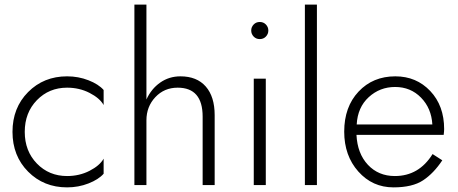

<svg xmlns="http://www.w3.org/2000/svg" viewBox="-20 -800 1978 830"><path d="M270 -39Q323 -39 367 -61.5Q411 -84 428 -114V-49Q406 -24 362.5 -7Q319 10 270 10Q169 10 101.5 -58Q34 -126 34 -230Q34 -334 101.5 -402Q169 -470 270 -470Q319 -470 362.5 -453Q406 -436 428 -411V-346Q411 -376 367 -398.5Q323 -421 270 -421Q192 -421 139.5 -367Q87 -313 87 -230Q87 -147 139.5 -93Q192 -39 270 -39Z M856 -296Q856 -421 748 -421Q690 -421 651.5 -380Q613 -339 613 -280V0H561V-780H613V-370Q634 -416 672.5 -443Q711 -470 760 -470Q831 -470 869.5 -426Q908 -382 908 -302V0H856Z M1077 -460H1129V0H1077ZM1076.5 -642Q1066 -653 1066 -668Q1066 -683 1076.5 -694Q1087 -705 1103 -705Q1119 -705 1129.5 -694Q1140 -683 1140 -668Q1140 -653 1129.5 -642Q1119 -631 1103 -631Q1087 -631 1076.5 -642Z M1298 -780H1350V0H1298Z M1468 -231Q1468 -338 1530 -404Q1592 -470 1689 -470Q1780 -470 1840 -406.5Q1900 -343 1900 -242Q1900 -233 1898 -217H1521Q1525 -136 1570.5 -87.5Q1616 -39 1687 -39Q1791 -39 1850 -134L1892 -107Q1855 -51 1809 -20.5Q1763 10 1681 10Q1590 10 1529 -58.5Q1468 -127 1468 -231ZM1849 -262Q1845 -332 1800 -378Q1755 -424 1688 -424Q1622 -424 1574 -380Q1526 -336 1522 -262Z"/></svg>

Font: Renner* Light
Style: Light
Weight: 300
Version: Version 003.000 ; ttfautohint (v0.97) -l 8 -r 50 -G 200 -x 1